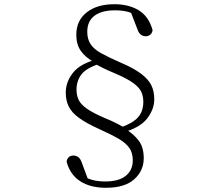

<svg xmlns="http://www.w3.org/2000/svg" viewBox="-20 -771 1040 911"><path d="M483 120Q408 120 360 88.5Q312 57 296 -4Q298 -18 306.5 -25.5Q315 -33 328 -33Q341 -33 351.5 -25.5Q362 -18 369 3L402 92L365 59Q388 74 415.5 82Q443 90 480 90Q544 90 577 63Q610 36 610 -10Q610 -45 594 -68.5Q578 -92 543 -112.5Q508 -133 450 -159Q390 -186 355 -211.5Q320 -237 306 -266Q292 -295 292 -331Q292 -383 327 -426.5Q362 -470 442 -490L443 -497L454 -469Q389 -448 366 -417.5Q343 -387 343 -345Q343 -319 353 -297.5Q363 -276 392 -255.5Q421 -235 477 -211Q509 -198 533.5 -185.5Q558 -173 578 -161V-157Q613 -136 637.5 -104.5Q662 -73 662 -20Q662 39 617 79.5Q572 120 483 120ZM523 -751Q591 -751 638.5 -722Q686 -693 704 -628Q702 -614 693 -606.5Q684 -599 671 -599Q659 -599 648.5 -606.5Q638 -614 631 -635L597 -723L638 -691Q614 -707 588 -714.5Q562 -722 525 -722Q462 -722 428 -696Q394 -670 394 -620Q394 -586 409.5 -562Q425 -538 460 -518.5Q495 -499 550 -475Q614 -448 649 -421.5Q684 -395 698 -366.5Q712 -338 712 -300Q712 -252 677.5 -208Q643 -164 561 -142L560 -137L549 -165Q610 -186 635 -214.5Q660 -243 660 -288Q660 -313 651 -334Q642 -355 613 -376.5Q584 -398 523 -424Q494 -436 470.5 -447.5Q447 -459 425 -471V-477Q385 -499 363.5 -529.5Q342 -560 342 -606Q342 -673 391 -712Q440 -751 523 -751Z"/></svg>

Font: Noto Serif SC ExtraLight Light
Style: Regular
Weight: 300
Version: Version 2.002-H1;hotconv 1.1.0;makeotfexe 2.6.0